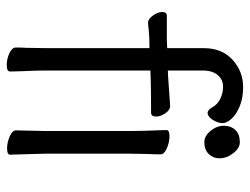

<svg xmlns="http://www.w3.org/2000/svg" viewBox="-108 -640 759 584"><g transform="rotate(90 272.0 -348.5)"><path d="M413 -590Q394 -590 378.5 -609Q363 -628 363 -650Q363 -671 376 -684.5Q389 -698 413 -698Q431 -698 446.5 -678Q462 -658 462 -636Q462 -617 449 -603.5Q436 -590 413 -590ZM73 -421Q59 -419 50 -419H49Q38 -419 27.5 -434Q17 -449 17 -462Q17 -476 29 -476H103L127 -477V-589Q127 -644 162.5 -676Q198 -708 245 -708Q279 -708 304 -697.5Q329 -687 342 -672.5Q355 -658 355 -646Q355 -631 345 -615.5Q335 -600 324 -600Q316 -600 309 -611Q299 -630 281 -638.5Q263 -647 244 -647Q223 -647 209 -631Q195 -615 195 -585V-479L216 -480Q221 -480 302 -486H303Q315 -486 325 -471.5Q335 -457 335 -443Q335 -428 323 -428Q253 -428 227 -427L195 -426V-105Q195 -79 197 -37L198 1Q198 11 178 11Q160 11 142.5 3Q125 -5 125 -17Q125 -35 126 -49L127 -116V-423H114Q95 -423 73 -421ZM378 -417 376 -475Q376 -484 395 -484Q413 -484 431.5 -476Q450 -468 450 -457Q450 -436 449 -421L448 -368V-105L449 -67L451 1Q451 10 432 10Q414 10 395.5 2Q377 -6 377 -17L379 -105V-368Z"/></g></svg>

Font: Fusion Kai T
Style: Regular
Weight: 400
Designer: Fontworks Inc.
Version: Version 24.134;May 13, 2024